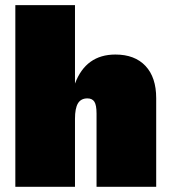

<svg xmlns="http://www.w3.org/2000/svg" viewBox="-20 -720 660 740"><path d="M39.1 0V-700.2H269V-397.9Q311 -509.8 424.8 -509.8Q499.5 -509.8 540.8 -465.8Q582 -421.9 582 -341.8V0H352.1V-282.2Q352.1 -314.9 343.8 -327.9Q335.4 -340.8 316.9 -340.8Q292 -340.8 280.5 -321.8Q269 -302.7 269 -262.2V0Z"/></svg>

Font: Work Sans Black
Style: Regular
Weight: 900
Designer: Wei Huang
Foundry: Wei Huang
Version: Version 2.012